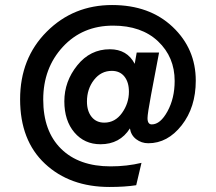

<svg xmlns="http://www.w3.org/2000/svg" viewBox="-20 -732 859 764"><path d="M416 12Q258 12 159 -80.5Q60 -173 60 -337Q60 -500 166 -606Q272 -712 426 -712Q575 -712 667 -625Q759 -538 759 -411Q759 -305 703 -233.5Q647 -162 570 -162Q543 -162 522 -178Q501 -194 497 -221Q457 -158 380 -158Q316 -158 276 -205Q236 -252 236 -329Q236 -408 287.5 -472Q339 -536 417 -536Q486 -536 516 -478L524 -523H613L581 -354Q567 -279 567 -262Q567 -237 584 -237Q618 -237 646.5 -289Q675 -341 675 -410Q675 -505 609 -567.5Q543 -630 430 -630Q308 -630 230 -545.5Q152 -461 152 -336Q152 -210 223 -140Q294 -70 420 -70Q485 -70 543 -84L522 5Q477 12 416 12ZM395 -244Q438 -244 465.5 -282.5Q493 -321 493 -367Q493 -405 475 -427.5Q457 -450 425 -450Q382 -450 354 -414Q326 -378 326 -328Q326 -290 344.5 -267Q363 -244 395 -244Z"/></svg>

Font: Overpass Light
Style: Bold
Weight: 600
Designer: Delve Withrington, Thomas Jockin
Foundry: Delve Fonts
Version: Version 3.000;DELV;Overpass